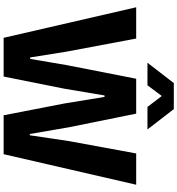

<svg xmlns="http://www.w3.org/2000/svg" viewBox="20 -996 976 1056"><g transform="rotate(90 508.0 -468.0)"><path d="M188 0 20 -729H192L264 -346L296 -146H304L338 -346L413 -729H605L680 -359L717 -144H724L756 -359L824 -729H996L828 0H614L549 -335L513 -555H505L468 -335L401 0ZM325 -791 437 -936H580L692 -791H568L508 -870L449 -791Z"/></g></svg>

Font: Mona Sans
Style: Bold
Weight: 700
Designer: Deni Anggara
Foundry: GitHub
Version: Version 2.000;Glyphs 3.2.3 (3260)